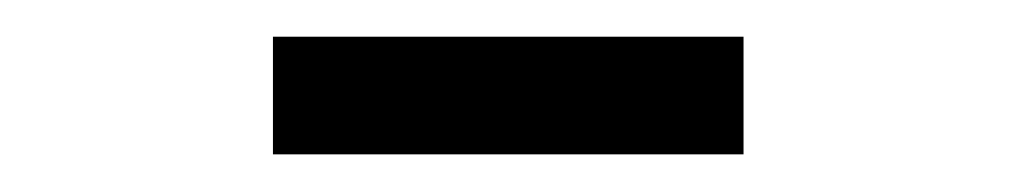

<svg xmlns="http://www.w3.org/2000/svg" viewBox="-20 -332 540 102"><path d="M375 -250V-312.5H125V-250Z"/></svg>

Font: UnifontExMono
Style: Regular
Weight: 500
Version: Version 15.0.06